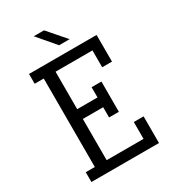

<svg xmlns="http://www.w3.org/2000/svg" viewBox="-221 -1043 1026 1154"><g transform="rotate(-30 292.0 -466.0)"><path d="M351 -493H419V-283H351V-354H210V-68H466V-185H534V0H65V-68H128V-682H65V-750H534V-565H466V-682H210V-422H351ZM274 -932 381 -809H308L203 -932Z"/></g></svg>

Font: Kelly Slab
Style: Regular
Weight: 400
Designer: Denis Masharov
Foundry: Denis Masharov
Version: Version 1.001